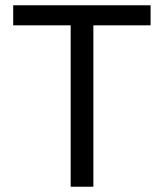

<svg xmlns="http://www.w3.org/2000/svg" viewBox="-20 -708 622 728"><path d="M248 0H334V-612H551V-688H30V-612H248Z"/></svg>

Font: Saira UNSAM SC
Style: Regular
Weight: 400
Designer: Hector Gatti with collaboration of the Omnibus-Type team
Foundry: Omnibus-Type
Version: Version 1.072;PS 001.072;hotconv 1.0.88;makeotf.lib2.5.64775